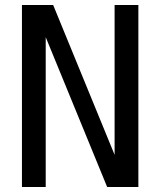

<svg xmlns="http://www.w3.org/2000/svg" viewBox="-20 -749 642 769"><path d="M67.9 -729H192.9L439 -128.9V-729H534.2V0H409.2L163.1 -600.1V0H67.9Z"/></svg>

Font: Vazir Code Hack
Style: Code-Hack
Weight: 400
Foundry: DejaVu fonts team - Redesigned by Saber Rastikerdar
Version: Version 1.1.2